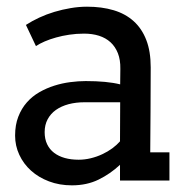

<svg xmlns="http://www.w3.org/2000/svg" viewBox="-20 -537 549 571"><path d="M213.9 -62Q231.9 -62 250 -66.4Q268.1 -70.8 284.2 -78.4Q300.3 -85.9 314 -95.9Q327.6 -106 336.9 -116.7L337.4 -232.9H231.9Q205.6 -232.9 183.8 -227.1Q162.1 -221.2 146.2 -210Q130.4 -198.7 121.6 -182.1Q112.8 -165.5 112.8 -144Q112.8 -123.5 120.1 -108.2Q127.4 -92.8 140.9 -82.5Q154.3 -72.3 172.9 -67.1Q191.4 -62 213.9 -62ZM336.9 -46.9Q308.1 -20 273.2 -2.9Q238.3 14.2 193.8 14.2Q156.7 14.2 125.7 2.4Q94.7 -9.3 72.3 -29.5Q49.8 -49.8 37.4 -76.7Q24.9 -103.5 24.9 -133.8Q24.9 -165.5 34.4 -189.9Q43.9 -214.4 59.8 -232.4Q75.7 -250.5 96.9 -262.7Q118.2 -274.9 141.4 -282.2Q164.6 -289.6 188.7 -292.7Q212.9 -295.9 234.9 -295.9Q298.3 -295.9 337.4 -286.1L337.9 -332Q338.4 -358.9 330.6 -378.7Q322.8 -398.4 308.6 -411.4Q294.4 -424.3 274.4 -430.7Q254.4 -437 230 -437Q207 -437 186 -433.8Q165 -430.7 146.7 -425.5Q128.4 -420.4 113 -413.8Q97.7 -407.2 86.9 -399.9L57.1 -462.9Q75.2 -474.6 96.7 -484.6Q118.2 -494.6 141.8 -501.7Q165.5 -508.8 190.2 -512.9Q214.8 -517.1 238.8 -517.1Q282.7 -517.1 317.9 -506.6Q353 -496.1 377.4 -474.1Q401.9 -452.1 415 -418.2Q428.2 -384.3 428.2 -336.9Q428.2 -273.4 427.7 -210.4Q427.2 -147.5 426.8 -84H483.9V0H336.9Z"/></svg>

Font: Twentytwelve Slab
Style: TwentytwelveSlab
Weight: 400
Designer: Domenico Catapano
Version: Version 1.00 2012